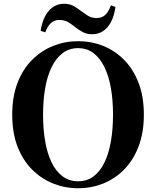

<svg xmlns="http://www.w3.org/2000/svg" viewBox="-20 -982 830 1021"><path d="M196 -818Q207 -888 240 -925Q273 -962 321 -962Q348 -962 368.5 -951.5Q389 -941 406 -927Q425 -913 445.5 -899.5Q466 -886 494 -886Q523 -886 541 -904Q559 -922 570 -954L594 -945Q584 -875 551.5 -837.5Q519 -800 470 -800Q442 -800 422 -810.5Q402 -821 385 -834Q367 -849 345.5 -862.5Q324 -876 295 -876Q269 -876 250.5 -859Q232 -842 221 -810ZM395 19Q326 19 263 -6Q200 -31 150.5 -80.5Q101 -130 73 -203Q45 -276 45 -372Q45 -468 73 -541Q101 -614 150.5 -663.5Q200 -713 263 -738Q326 -763 395 -763Q466 -763 528.5 -738Q591 -713 640 -663.5Q689 -614 717 -541Q745 -468 745 -372Q745 -277 717 -203.5Q689 -130 640 -80.5Q591 -31 528.5 -6Q466 19 395 19ZM395 -18Q443 -18 478 -44.5Q513 -71 536 -119Q559 -167 570 -231.5Q581 -296 581 -372Q581 -448 570 -512Q559 -576 536 -624Q513 -672 478 -699Q443 -726 395 -726Q348 -726 312.5 -699Q277 -672 254 -624Q231 -576 220 -512Q209 -448 209 -372Q209 -296 220 -231.5Q231 -167 254 -119Q277 -71 312.5 -44.5Q348 -18 395 -18Z"/></svg>

Font: Noto Serif KR ExtraLight ExtraBold
Style: Regular
Weight: 800
Version: Version 2.003-H1;hotconv 1.1.1;makeotfexe 2.6.0